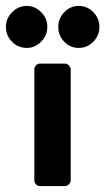

<svg xmlns="http://www.w3.org/2000/svg" viewBox="-56 -629 356 649"><path d="M163 -414Q171 -414 177 -408Q183 -402 183 -394V-20Q183 -12 177 -6Q171 0 163 0H78Q71 0 65.5 -6Q60 -12 60 -20V-394Q60 -402 65.5 -408Q71 -414 78 -414ZM35 -609Q62 -609 83 -588Q104 -567 104 -538Q104 -509 83 -488Q62 -467 35 -467Q6 -467 -15 -487.5Q-36 -508 -36 -538Q-36 -567 -15 -588Q6 -609 35 -609ZM210 -609Q239 -609 259.5 -588Q280 -567 280 -538Q280 -509 259.5 -488Q239 -467 210 -467Q182 -467 161.5 -487.5Q141 -508 141 -538Q141 -567 161.5 -588Q182 -609 210 -609Z"/></svg>

Font: Stadtwerke
Style: Bold
Weight: 700
Designer: Santiago Orozco
Foundry: Typemade
Version: Version 1.003